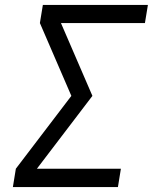

<svg xmlns="http://www.w3.org/2000/svg" viewBox="-20 -755 640 775"><path d="M32 0 44 -74 268 -368 141 -662 153 -735H577L565 -662H226L353 -368L129 -74H468L456 0Z"/></svg>

Font: Iosevka Curly Extended
Style: Italic
Weight: 400
Width: 7
Italic angle: -9°
Monospace: yes
Designer: Belleve Invis
Foundry: Belleve Invis
Version: Version 11.1.0; ttfautohint (v1.8.3)